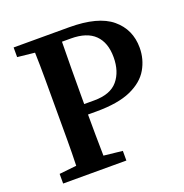

<svg xmlns="http://www.w3.org/2000/svg" viewBox="-121 -771 842 879"><g transform="rotate(-20 300.0 -331.5)"><path d="M299 -612H256Q255 -548 254.5 -483Q254 -418 254 -353V-309H303Q382 -309 418 -352Q454 -395 454 -465Q454 -536 415.5 -574Q377 -612 299 -612ZM39 -616V-663H309Q450 -663 515.5 -608.5Q581 -554 581 -465Q581 -409 553.5 -361.5Q526 -314 463.5 -286Q401 -258 295 -258H254Q254 -210 254.5 -160Q255 -110 256 -57L347 -47V0H39V-47L123 -56Q125 -118 125 -182Q125 -246 125 -310V-353Q125 -416 125 -479.5Q125 -543 123 -607Z"/></g></svg>

Font: Source Serif Pro SemiBold
Style: Regular
Weight: 600
Designer: Frank Grießhammer
Foundry: Adobe Systems Incorporated
Version: Version 3.001;hotconv 1.0.111;makeotfexe 2.5.65597